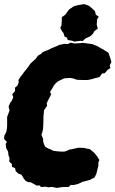

<svg xmlns="http://www.w3.org/2000/svg" viewBox="-40 -897 566 941"><path d="M238 24 215 19 197 21 183 18 162 20 152 11 141 13 130 7 110 -4H99L85 -11L76 -23L65 -41L50 -46L37 -58L34 -73L19 -79L18 -93L5 -106L7 -121L1 -138L0 -153L-10 -172L-12 -192L-6 -201L-20 -216L-19 -231L-9 -251L-6 -267L-5 -282V-324L7 -356L2 -375L10 -393L17 -402L25 -420L20 -435L34 -451L33 -467L46 -478L52 -495L50 -504L58 -517L82 -549L89 -557L101 -573L108 -584L125 -600L135 -609L146 -624L161 -633L170 -642L200 -654L216 -662L236 -670L251 -677L276 -682L292 -681L306 -688L325 -684L345 -685L368 -687L388 -684L412 -681L441 -669L455 -660L462 -657L492 -638L494 -631L503 -605L506 -593L498 -577L501 -563L489 -556L473 -538L461 -537L447 -519L426 -514L410 -509L390 -505H364L337 -506L320 -512L305 -515L288 -514L274 -513L260 -506L245 -499L234 -490L224 -478L214 -460L205 -446L211 -435L197 -408L189 -391L191 -379L176 -357L173 -327V-316L172 -283L171 -266L168 -251L163 -236L171 -217L172 -202L176 -189L182 -177L199 -168L204 -167L221 -158L245 -155L261 -154H276L288 -158L300 -164L308 -165L345 -173L375 -172L382 -169L399 -167L422 -148L435 -132L447 -113L442 -100V-83L439 -73L432 -44L423 -27L400 -15L365 -6L344 4L321 10L307 9L297 19L264 20ZM323 -693 315 -697 292 -701 288 -713 277 -717 271 -735 264 -744 255 -761 261 -771 263 -799V-813L280 -825L298 -850L323 -867L344 -872L373 -877L397 -868L410 -857L425 -843L430 -825L444 -815L436 -802L434 -777L439 -757L422 -744L416 -732L402 -719L378 -708L365 -696L354 -697Z"/></svg>

Font: Winky Rough ExtraBold
Style: Italic
Weight: 800
Italic angle: -8.97852°
Designer: Simon Atzbach
Foundry: typofactur
Version: Version 1.206; ttfautohint (v1.8.4.7-5d5b)